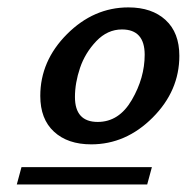

<svg xmlns="http://www.w3.org/2000/svg" viewBox="-20 -730 505 519"><path d="M464.8 -579.1C464.8 -620.8 452.5 -653 427.7 -675.8C403 -698.6 369.5 -710 327.1 -710C264.6 -710 209.3 -685.9 161.1 -637.7C113 -589.5 88.9 -533.9 88.9 -470.7C88.9 -429 101.2 -396.8 126 -374C150.7 -351.2 184.2 -339.8 226.6 -339.8C289.1 -339.8 344.4 -363.9 392.6 -412.1C440.8 -460.3 464.8 -516 464.8 -579.1ZM390.6 -278.3H38.1L25.4 -231.4H377.9ZM371.1 -582C371.1 -540.4 359.5 -499.7 336.4 -460C313.3 -420.2 282.6 -400.4 244.1 -400.4C203.1 -400.4 182.6 -422.9 182.6 -467.8C182.6 -493.2 187.2 -519.4 196.3 -546.4C205.4 -573.4 220.1 -597.5 240.2 -618.7C260.4 -639.8 283.5 -650.4 309.6 -650.4C350.6 -650.4 371.1 -627.6 371.1 -582Z"/></svg>

Font: FreeUniversal
Style: BoldItalic
Weight: 700
Italic angle: -11°
Version: Version 1.001